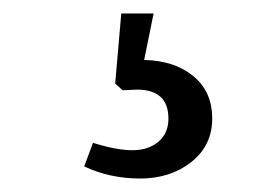

<svg xmlns="http://www.w3.org/2000/svg" viewBox="-20 -30 400 285"><path d="M105 217 118 182Q153 193 176.5 193Q200 193 215 180.5Q230 168 230 146Q230 103 183 103L162 104L151 94L160 -10H208L194 59Q239 60 267 83Q295 106 295 146Q295 186 264 210.5Q233 235 188 235Q143 235 105 217Z"/></svg>

Font: Andada SC
Style: Regular
Weight: 400
Designer: Carolina Giovagnoli
Foundry: Carolina Giovagnoli
Version: Version 1.003